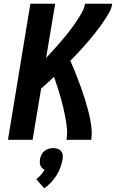

<svg xmlns="http://www.w3.org/2000/svg" viewBox="-20 -755 640 1037"><path d="M23 0 144 -735H278L229 -442Q245 -459 260.5 -476Q276 -493 291 -510Q306 -527 320.5 -544.5Q335 -562 349.5 -580Q364 -598 377 -616.5Q390 -635 402.5 -654.5Q415 -674 425.5 -693.5Q436 -713 439 -735H586Q583 -712 571.5 -691Q560 -670 547 -650Q534 -630 519.5 -610.5Q505 -591 490 -572Q475 -553 459 -534.5Q443 -516 427 -498Q411 -480 394 -462Q377 -444 360 -427Q371 -402 381.5 -376.5Q392 -351 401.5 -325.5Q411 -300 420.5 -274Q430 -248 438 -221.5Q446 -195 453.5 -168Q461 -141 466.5 -113.5Q472 -86 474.5 -57.5Q477 -29 473 0H339Q344 -30 341.5 -59.5Q339 -89 333.5 -118Q328 -147 321.5 -175Q315 -203 307 -230.5Q299 -258 290 -285.5Q281 -313 272 -340Q254 -324 236.5 -307.5Q219 -291 202 -276L156 0ZM219 262 176 213Q189 203 200.5 190Q212 177 221 162Q214 159 208 153Q202 147 198.5 139.5Q195 132 195 123Q195 114 196 105Q198 93 204 81Q210 69 220 60.5Q230 52 242.5 48.5Q255 45 267 45Q280 45 291 48.5Q302 52 309.5 60.5Q317 69 318.5 81Q320 93 318 105Q314 128 306 150Q298 172 285 192.5Q272 213 255.5 230.5Q239 248 219 262Z"/></svg>

Font: Iosevka Curly XBdEx
Style: Italic
Weight: 800
Width: 7
Italic angle: -9°
Monospace: yes
Designer: Belleve Invis
Foundry: Belleve Invis
Version: Version 11.1.0; ttfautohint (v1.8.3)